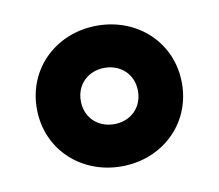

<svg xmlns="http://www.w3.org/2000/svg" viewBox="-48 -769 490 430"><g transform="rotate(-10 197.0 -554.0)"><path d="M197 -394C289 -394 362 -461 362 -554C362 -647 289 -714 197 -714C105 -714 32 -647 32 -554C32 -461 105 -394 197 -394ZM132 -554C132 -592 160 -618 197 -618C234 -618 262 -592 262 -554C262 -516 234 -490 197 -490C160 -490 132 -516 132 -554Z"/></g></svg>

Font: Meta Space
Style: Bold
Weight: 700
Designer: Meta Pool / Florian Karsten
Foundry: Meta Pool / Florian Karsten
Version: Version 2.000;Glyphs 3.1.1 (3137)